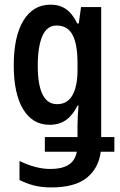

<svg xmlns="http://www.w3.org/2000/svg" viewBox="-20 -572 519 832"><path d="M199.2 -551.8Q238.3 -551.8 266.1 -532.5Q293.9 -513.2 314.9 -470.2H321.3L331.1 -541.5H418.5V22H475.6V85.4H416.5Q407.7 156.7 356 198.5Q304.2 240.2 201.7 240.2Q161.1 240.2 128.2 231.9Q95.2 223.6 64.5 208V125.5Q135.3 160.2 198.7 160.2Q247.6 160.2 276.4 142.6Q305.2 125 313 85.4H174.3V22H315.9V-31.2Q315.9 -47.9 317.1 -70.3Q318.4 -92.8 320.3 -114.3H315.9Q294.9 -72.3 265.9 -51.8Q236.8 -31.2 194.8 -31.2Q121.1 -31.2 80.3 -98.6Q39.6 -166 39.6 -288.6Q39.6 -414.1 81.5 -482.9Q123.5 -551.8 199.2 -551.8ZM225.1 -461.4Q183.6 -461.4 163.6 -415.8Q143.6 -370.1 143.6 -287.6Q143.6 -120.6 227.5 -120.6Q272 -120.6 293.9 -159.4Q315.9 -198.2 315.9 -268.6V-297.9Q315.9 -380.4 294.4 -420.9Q272.9 -461.4 225.1 -461.4Z"/></svg>

Font: Open Sans Condensed SemiBold
Style: Regular
Weight: 600
Width: 3
Designer: Monotype Design Team
Foundry: Monotype Imaging Inc.
Version: Version 3.000; ttfautohint (v1.8.4)